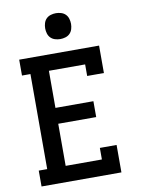

<svg xmlns="http://www.w3.org/2000/svg" viewBox="-102 -1028 804 1096"><g transform="rotate(-10 300.0 -480.0)"><path d="M48 0V-92H97V-643H48V-735H511V-576H414V-643H204V-428H424V-336H204V-92H414V-159H511V0ZM300 -810Q285 -810 270 -814.5Q255 -819 244.5 -829.5Q234 -840 229.5 -855Q225 -870 225 -885Q225 -900 229.5 -915Q234 -930 244.5 -940.5Q255 -951 270 -955.5Q285 -960 300 -960Q315 -960 330 -955.5Q345 -951 355.5 -940.5Q366 -930 370.5 -915Q375 -900 375 -885Q375 -870 370.5 -855Q366 -840 355.5 -829.5Q345 -819 330 -814.5Q315 -810 300 -810Z"/></g></svg>

Font: Iosevka Slab Semibold Extended
Style: Regular
Weight: 600
Width: 7
Monospace: yes
Designer: Belleve Invis
Foundry: Belleve Invis
Version: Version 11.1.0; ttfautohint (v1.8.3)